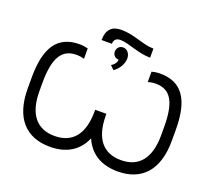

<svg xmlns="http://www.w3.org/2000/svg" viewBox="-146 -1088 1431 1290"><g transform="rotate(20 570.0 -443.5)"><path d="M484 -785C484 -810 497 -829 529 -829C588 -829 669 -785 757 -785V-850C680 -850 607 -895 513 -895C449 -895 410 -863 410 -785ZM554 -622C590 -646 615 -689 615 -727C615 -762 593 -788 564 -788C539 -788 520 -769 520 -743C520 -718 538 -700 563 -700C563 -682 550 -662 527 -649ZM328 8C443 8 528 -41 570 -140C612 -41 697 8 812 8C982 8 1085 -97 1085 -310V-389C1085 -601 1016 -708 858 -708C836 -708 817 -705 798 -700V-626C815 -631 832 -634 854 -634C959 -634 1005 -558 1005 -379V-320C1005 -153 933 -71 807 -71C681 -71 610 -153 610 -320V-330H530V-320C530 -153 459 -71 333 -71C207 -71 135 -153 135 -320V-379C135 -558 183 -634 286 -634C308 -634 325 -631 342 -626V-700C323 -705 304 -708 282 -708C124 -708 55 -601 55 -389V-310C55 -97 158 8 328 8Z"/></g></svg>

Font: Fixel Display Regular
Style: Regular
Weight: 400
Designer: AlfaBravo + MacPaw
Foundry: Kyrylo Tkachov, Marchela Mozhyna, Serhii Makarenko, Maria Weinstein, Zakhar Kryvoshyya
Version: Version 1.211